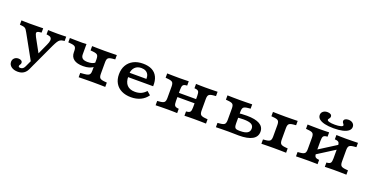

<svg xmlns="http://www.w3.org/2000/svg" viewBox="-34 -1406 4523 2360"><g transform="rotate(20 2227.0 -226.0)"><path d="M324 38.9 138.3 -295.8Q126.6 -317.8 117.4 -330.2Q108.2 -342.7 95.5 -348.9Q82.9 -355.1 60.6 -357.1L32.3 -359.9V-416.4Q51.1 -415.6 81.2 -414.8Q111.3 -413.9 133.8 -413.9H135.4H136.4Q162.1 -413.9 197 -414.4Q232 -414.8 264.7 -415.2Q297.5 -415.6 316.5 -416.4V-359.9L293 -357.1Q260.4 -353.8 254.8 -339.3Q249.2 -324.7 269.6 -285.9L380.5 -83.6L350.4 -68.8L430.4 -244.8Q448 -282.1 449.5 -305.7Q451 -329.3 438.4 -342Q425.8 -354.6 401.1 -357.5L380.9 -359.9V-416.4Q408.8 -415.6 439.7 -414.8Q470.6 -413.9 501.3 -413.9Q531.9 -413.9 561.5 -414.8Q591.1 -415.6 617.8 -416.4V-359.9L598.5 -357.5Q575.7 -354.7 560.3 -345Q544.9 -335.3 531.3 -313.7Q517.6 -292.1 498.7 -252.9L363.3 38.9ZM204.9 192.7Q152.1 192.7 119.2 168.6Q86.2 144.4 86.2 105.6Q86.2 75.3 106.8 56Q127.4 36.7 159.5 36.7Q183.1 36.7 197.3 47.1Q211.6 57.4 211.6 74.4Q211.6 84.8 207.2 92.7Q202.8 100.6 198.4 107.3Q194 114 194 121.7Q194 137.8 218.8 137.8Q237.6 137.8 250.9 128Q264.1 118.3 274.3 96.6L335 -34.7L387.7 -15.5L330.1 111.1Q317.7 138.8 299.5 156.7Q281.4 174.6 258.1 183.7Q234.9 192.7 204.9 192.7Z M934.6 -146.8Q854 -146.8 812.8 -178Q771.5 -209.1 771.5 -270V-282.7Q771.5 -323.1 757.3 -337.8Q743.1 -352.4 702.2 -356.4L665.6 -359.9V-416.4Q701.8 -415.6 740.3 -414.8Q778.8 -413.9 827.3 -413.9Q855.3 -413.9 883 -416.4V-281.6Q883 -246.5 903.8 -229.9Q924.6 -213.3 969.3 -213.3Q1002.6 -213.3 1026.3 -220Q1049.9 -226.7 1066.4 -240.8V-185.5Q1048.6 -167.8 1013.8 -157.3Q979 -146.8 934.6 -146.8ZM1118.1 -2.4Q1081.3 -2.4 1049.3 -2Q1017.3 -1.6 988.5 -1.2Q959.7 -0.8 931.9 0V-56.5L981.9 -60.9Q1014.2 -63.6 1031.5 -70.4Q1048.9 -77.2 1055.6 -92Q1062.4 -106.8 1062.4 -133.6V-282.7Q1062.4 -323.1 1048.2 -337.8Q1034 -352.4 993.1 -356.4L956.5 -359.9V-416.4Q992.7 -415.6 1031.2 -414.8Q1069.7 -413.9 1118.1 -413.9Q1166.6 -413.9 1205.3 -414.8Q1244 -415.6 1279.8 -416.4V-359.9L1243.2 -356.4Q1202.3 -352.4 1188.1 -337.8Q1173.9 -323.1 1173.9 -282.7V-133.6Q1173.9 -93.6 1188.1 -78.8Q1202.3 -64 1243.2 -60L1279.8 -56.5V0Q1244 -0.8 1205.3 -1.6Q1166.6 -2.4 1118.1 -2.4Z M1618.3 11.3Q1547.2 11.3 1494.4 -14.6Q1441.7 -40.4 1413.2 -88.9Q1384.7 -137.3 1384.7 -204.3Q1384.7 -272.4 1413.4 -322.6Q1442.2 -372.8 1494.9 -400.6Q1547.7 -428.3 1620.1 -428.3Q1691.1 -428.3 1738.8 -403.3Q1786.5 -378.3 1809.8 -329.5Q1833.1 -280.8 1830.3 -209.2H1462.4L1460.7 -265.6H1721.8Q1722.5 -299.8 1710.6 -322.9Q1698.7 -346.1 1675.7 -358.3Q1652.7 -370.6 1618.9 -370.6Q1567.7 -370.6 1536.3 -339.9Q1504.9 -309.1 1500.6 -254.1L1503.9 -249.5Q1503 -243.4 1502.5 -236.1Q1501.9 -228.8 1501.9 -219.2Q1501.9 -144.5 1537.7 -106.3Q1573.5 -68.1 1642 -68.1Q1687 -68.1 1721.9 -83.4Q1756.7 -98.8 1785.2 -131L1831.9 -90.9Q1797.2 -40.8 1742.8 -14.8Q1688.5 11.3 1618.3 11.3Z M2436.1 -2.4Q2400.6 -2.4 2371.6 -1.6Q2342.5 -0.8 2315.8 0V-56.5L2327.7 -57.7Q2359.6 -60.9 2370 -76.4Q2380.4 -91.9 2380.4 -133.6V-208.2H2491.9V-133.6Q2491.9 -93.6 2506.1 -78.8Q2520.3 -64 2561.2 -60L2597.8 -56.5V0Q2562 -0.8 2523.3 -1.6Q2484.6 -2.4 2436.1 -2.4ZM2100.3 -2.4Q2051.8 -2.4 2013.3 -1.6Q1974.8 -0.8 1938.6 0V-56.5L1975.2 -60Q2016.1 -64 2030.3 -78.8Q2044.5 -93.6 2044.5 -133.6V-282.7Q2044.5 -323.1 2030.3 -337.8Q2016.1 -352.4 1975.2 -356.4L1938.6 -359.9V-416.4Q1974.8 -415.6 2013.3 -414.8Q2051.8 -413.9 2100.3 -413.9Q2136.2 -413.9 2165 -414.8Q2193.8 -415.6 2220.6 -416.4V-359.9L2208.7 -358.7Q2177.2 -355.9 2166.6 -340.6Q2156 -325.3 2156 -282.7V-133.6Q2156 -91.9 2166.6 -76.4Q2177.2 -60.9 2208.7 -57.7L2220.6 -56.5V0Q2193.8 -0.8 2165 -1.6Q2136.2 -2.4 2100.3 -2.4ZM2380.4 -208.2V-282.7Q2380.4 -325.3 2370 -340.6Q2359.6 -355.9 2327.7 -358.7L2315.8 -359.9V-416.4Q2342.5 -415.6 2371.6 -414.8Q2400.6 -413.9 2436.1 -413.9Q2484.6 -413.9 2523.3 -414.8Q2562 -415.6 2597.8 -416.4V-359.9L2561.2 -356.4Q2520.3 -352.4 2506.1 -337.8Q2491.9 -323.1 2491.9 -282.7V-208.2ZM2111.7 -186.3V-241.1H2423.9V-186.3Z M3428.1 -208.2V-282.7Q3428.1 -323.1 3414 -337.8Q3399.8 -352.4 3358.9 -356.4L3322.2 -359.9V-416.4Q3358.5 -415.6 3397 -414.8Q3435.5 -413.9 3483.9 -413.9Q3532.4 -413.9 3571.1 -414.8Q3609.8 -415.6 3645.6 -416.4V-359.9L3609 -356.4Q3568.1 -352.4 3553.9 -337.8Q3539.7 -323.1 3539.7 -282.7V-208.2ZM3483.9 -2.4Q3435.5 -2.4 3397 -1.6Q3358.5 -0.8 3322.2 0V-56.5L3358.9 -60Q3399.8 -64 3414 -78.8Q3428.1 -93.6 3428.1 -133.6V-208.2H3539.7V-133.6Q3539.7 -93.6 3553.9 -78.8Q3568.1 -64 3609 -60L3645.6 -56.5V0Q3609.8 -0.8 3571.1 -1.6Q3532.4 -2.4 3483.9 -2.4ZM2833.2 -208.2V-282.7Q2833.2 -323.1 2819 -337.8Q2804.8 -352.4 2763.9 -356.4L2727.3 -359.9V-416.4Q2763.5 -415.6 2802 -414.8Q2840.5 -413.9 2889 -413.9Q2937.4 -413.9 2976.1 -414.8Q3014.8 -415.6 3050.6 -416.4V-359.9L3014 -356.4Q2973.1 -352.4 2958.9 -337.8Q2944.7 -323.1 2944.7 -282.7V-208.2ZM2889 -2.4Q2840.5 -2.4 2802 -1.6Q2763.5 -0.8 2727.3 0V-56.5L2763.9 -60Q2804.8 -64 2819 -78.8Q2833.2 -93.6 2833.2 -133.6V-208.2H2944.7V-133.4Q2944.7 -101.1 2950 -84.8Q2955.2 -68.5 2970.1 -62.9Q2985.1 -57.3 3014.1 -57.3H3023.6Q3086.3 -57.3 3116.6 -76Q3146.9 -94.7 3146.9 -133.8Q3146.9 -172.1 3115.6 -189.3Q3084.3 -206.4 3014.3 -206.4Q2992.5 -206.4 2965.5 -204.4Q2938.6 -202.5 2907.8 -199.4L2907.4 -254.2Q2939.3 -259 2972.5 -260.9Q3005.8 -262.9 3038 -262.9Q3148.5 -262.9 3205.1 -230.4Q3261.6 -197.9 3261.6 -134.2Q3261.6 -68.2 3201.9 -34.1Q3142.1 0 3026.9 0Q2997.8 0 2963.1 -1.2Q2928.4 -2.4 2889 -2.4Z M4272.4 -2.4Q4236.9 -2.4 4207.9 -1.6Q4178.8 -0.8 4152 0V-56.5L4163.9 -57.7Q4195.9 -60.9 4206.3 -76.4Q4216.7 -91.9 4216.7 -133.6V-208.2H4328.2V-133.6Q4328.2 -93.6 4342.4 -78.8Q4356.6 -64 4397.5 -60L4434.1 -56.5V0Q4398.3 -0.8 4359.6 -1.6Q4320.9 -2.4 4272.4 -2.4ZM3936.5 -2.4Q3888.1 -2.4 3849.6 -1.6Q3811.1 -0.8 3774.9 0V-56.5L3811.5 -60Q3852.4 -64 3866.6 -78.8Q3880.8 -93.6 3880.8 -133.6V-282.7Q3880.8 -323.1 3866.6 -337.8Q3852.4 -352.4 3811.5 -356.4L3774.9 -359.9V-416.4Q3811.1 -415.6 3849.6 -414.8Q3888.1 -413.9 3936.5 -413.9Q3972.5 -413.9 4001.3 -414.8Q4030.1 -415.6 4056.9 -416.4V-359.9L4045 -358.7Q4013.5 -355.9 4002.9 -340.6Q3992.3 -325.3 3992.3 -282.7V-133.6Q3992.3 -91.9 4002.9 -76.4Q4013.5 -60.9 4045 -57.7L4056.9 -56.5V0Q4030.1 -0.8 4001.3 -1.6Q3972.5 -2.4 3936.5 -2.4ZM4216.7 -208.2V-282.7Q4216.7 -325.3 4206.3 -340.6Q4195.9 -355.9 4163.9 -358.7L4152 -359.9V-416.4Q4178.8 -415.6 4207.9 -414.8Q4236.9 -413.9 4272.4 -413.9Q4320.9 -413.9 4359.6 -414.8Q4398.3 -415.6 4434.1 -416.4V-359.9L4397.5 -356.4Q4356.6 -352.4 4342.4 -337.8Q4328.2 -323.1 4328.2 -282.7V-208.2ZM3942.3 -73.9V-137.2L4265.1 -342V-278.6ZM4089.7 -482Q4021.6 -482 3973.3 -493.3Q3925.1 -504.7 3900 -526.2Q3874.9 -547.8 3874.9 -578.4Q3874.9 -607.2 3896.9 -625.5Q3919 -643.7 3954 -643.7Q3980.5 -643.7 3995.9 -633.5Q4011.3 -623.2 4011.3 -605.8Q4011.3 -594.6 4005.9 -586.1Q4000.5 -577.7 3994.9 -571Q3989.2 -564.3 3989.2 -556.9Q3989.2 -543.8 4016.2 -536.3Q4043.2 -528.7 4089.2 -528.7Q4134.8 -528.7 4163.8 -536.5Q4192.8 -544.2 4192.8 -556.9Q4192.8 -563.9 4187.1 -571Q4181.5 -578.1 4175.9 -586.7Q4170.3 -595.4 4170.3 -606.3Q4170.3 -622.8 4186.5 -633.3Q4202.7 -643.7 4228.3 -643.7Q4263.4 -643.7 4285.3 -625.5Q4307.2 -607.2 4307.2 -578Q4307.2 -547.8 4281.7 -526.2Q4256.2 -504.7 4207.5 -493.3Q4158.9 -482 4089.7 -482Z"/></g></svg>

Font: Playfair 5pt SemiExpanded Light
Style: Regular
Weight: 300
Width: 6
Designer: Claus Eggers Sørensen
Foundry: Claus Eggers Sørensen
Version: Version 2.203